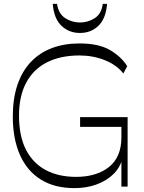

<svg xmlns="http://www.w3.org/2000/svg" viewBox="-20 -962 740 990"><path d="M364 8Q261 8 190 -36.5Q119 -81 82.5 -164Q46 -247 46 -361Q46 -454 70 -524.5Q94 -595 139 -642.5Q184 -690 247.5 -714Q311 -738 390 -738Q489 -738 547 -704Q605 -670 636 -621L616 -583Q582 -627 521 -651.5Q460 -676 390 -676Q291 -676 221 -640Q151 -604 114.5 -534.5Q78 -465 78 -366Q78 -260 114 -190Q150 -120 216 -85Q282 -50 372 -50Q478 -50 542 -101Q606 -152 606 -254V-333L632 -308H393V-358H638V0H606V-151L612 -149Q602 -102 567 -66.5Q532 -31 479.5 -11.5Q427 8 364 8ZM392 -792Q336 -792 297 -829Q258 -866 252 -942H274Q282 -890 317 -868Q352 -846 392 -846Q433 -846 468 -868Q503 -890 510 -942H532Q526 -866 487.5 -829Q449 -792 392 -792Z"/></svg>

Font: Savate ExtraLight
Style: Regular
Weight: 200
Designer: Max Esnée
Foundry: Plomb Type
Version: Version 2.000